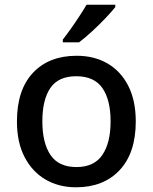

<svg xmlns="http://www.w3.org/2000/svg" viewBox="-20 -786 649 816"><path d="M557 -270Q557 -136 488.5 -63Q420 10 303 10Q230 10 173.5 -23Q117 -56 84.5 -118.5Q52 -181 52 -270Q52 -404 120 -476.5Q188 -549 306 -549Q380 -549 436.5 -516.5Q493 -484 525 -421.5Q557 -359 557 -270ZM160 -270Q160 -179 194.5 -127.5Q229 -76 305 -76Q380 -76 415 -127.5Q450 -179 450 -270Q450 -362 415 -412Q380 -462 304 -462Q228 -462 194 -412Q160 -362 160 -270ZM470 -756Q456 -738 428.5 -709Q401 -680 370.5 -652Q340 -624 316 -606H247V-618Q262 -637 280.5 -663Q299 -689 317 -716.5Q335 -744 348 -766H470Z"/></svg>

Font: Noto Sans Tai Tham Medium
Style: Regular
Weight: 500
Designer: Monotype Design Team 2013. Revised by David WIlliams 2020
Foundry: Monotype Imaging Inc.
Version: Version 2.002; ttfautohint (v1.8.4.7-5d5b)